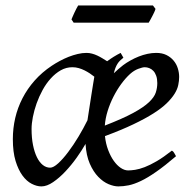

<svg xmlns="http://www.w3.org/2000/svg" viewBox="-20 -646 687 686"><path d="M444.8 -381.8Q428.7 -367.2 413.3 -346.2Q397.9 -325.2 385.5 -300.8Q373 -276.4 364.7 -249.8Q356.4 -223.1 354.5 -197.3Q418.5 -222.2 455.8 -242.4Q493.2 -262.7 512.2 -280.8Q531.2 -298.8 536.6 -315.4Q542 -332 542 -349.1Q542 -364.3 538.1 -375.2Q534.2 -386.2 527.8 -392.8Q521.5 -399.4 513.4 -402.6Q505.4 -405.8 497.1 -405.8Q489.3 -405.8 474.1 -400.1Q459 -394.5 444.8 -381.8ZM292.5 -216.3Q295.9 -238.3 299.6 -262.2Q303.2 -286.1 306.6 -307.6Q310.1 -329.1 312.7 -345.9Q315.4 -362.8 316.9 -371.1V-372.1Q309.6 -377.9 300.8 -383.8Q292 -389.6 282.2 -394.5Q272.5 -399.4 261.5 -402.6Q250.5 -405.8 238.8 -405.8Q216.3 -405.8 197 -394.8Q177.7 -383.8 161.4 -365.7Q145 -347.7 132.3 -324.5Q119.6 -301.3 110.8 -276.6Q102.1 -252 97.4 -228Q92.8 -204.1 92.8 -185.1Q92.8 -153.3 97.9 -127.9Q103 -102.5 111.8 -84.5Q120.6 -66.4 132.8 -56.6Q145 -46.9 159.2 -46.9Q170.9 -46.9 188 -62.5Q205.1 -78.1 223.6 -102.8Q242.2 -127.4 260.3 -157.5Q278.3 -187.5 292.5 -216.3ZM420.9 -439.9Q413.6 -434.1 408.4 -429Q403.3 -423.8 399.7 -418Q396 -412.1 392.8 -404.3Q389.6 -396.5 386.7 -384.3Q402.3 -399.4 419.9 -413.1Q431.6 -421.9 446 -429.9Q460.4 -438 475.8 -444.1Q491.2 -450.2 507.1 -453.6Q522.9 -457 538.1 -457Q559.1 -457 574.5 -449.5Q589.8 -441.9 600.1 -429.7Q610.4 -417.5 615.2 -402.1Q620.1 -386.7 620.1 -371.1Q620.1 -357.4 616.9 -342.3Q613.8 -327.1 603.8 -311Q593.8 -294.9 575.9 -277.3Q558.1 -259.8 528.6 -241Q499 -222.2 456.5 -201.9Q414.1 -181.6 355 -159.7Q357.9 -132.3 366.5 -109.9Q375 -87.4 386.5 -71.3Q397.9 -55.2 411.4 -46.1Q424.8 -37.1 438 -37.1Q448.2 -37.1 462.9 -39.3Q477.5 -41.5 496.8 -48.8Q516.1 -56.2 540.3 -70.3Q564.5 -84.5 594.2 -107.9Q599.6 -105 603 -98.4Q606.4 -91.8 608.9 -87.9Q568.4 -53.2 537.8 -32Q507.3 -10.7 483.2 0.7Q459 12.2 439.7 16.1Q420.4 20 402.8 20Q387.2 20 367.9 12Q348.6 3.9 331.1 -14.2Q313.5 -32.2 300.8 -61.3Q288.1 -90.3 285.6 -131.8Q272.9 -109.4 254.2 -83Q235.4 -56.6 213.9 -33.7Q192.4 -10.7 169.9 4.6Q147.5 20 127.9 20Q111.3 20 93.3 10.7Q75.2 1.5 60.3 -18.8Q45.4 -39.1 35.6 -71Q25.9 -103 25.9 -148.9Q25.9 -187.5 34.4 -224.4Q43 -261.2 60.3 -294.9Q77.6 -328.6 103.8 -358.2Q129.9 -387.7 165 -411.1Q178.2 -419.9 193.6 -428.2Q209 -436.5 225.1 -442.9Q241.2 -449.2 257.6 -453.1Q273.9 -457 289.1 -457Q299.3 -457 309.1 -454.3Q318.8 -451.7 328.1 -447.3Q337.4 -442.9 346.2 -437.5Q355 -432.1 362.8 -427.2Q374 -435.5 386.2 -443.1Q398.4 -450.7 411.1 -457ZM535.6 -614.3Q534.2 -608.9 531 -602.1Q527.8 -595.2 524.2 -588.4Q520.5 -581.5 517.1 -575.2Q513.7 -568.8 511.2 -564.9H243.2L235.4 -576.7Q237.3 -581.5 240.2 -588.1Q243.2 -594.7 246.3 -601.6Q249.5 -608.4 252.9 -615Q256.3 -621.6 259.3 -626.5H526.4Z"/></svg>

Font: Gentium Plus Eur
Style: Italic
Weight: 400
Italic angle: -8°
Designer: J. Victor Gaultney, Annie Olsen, Iska Routamaa, Becca Hirsbrunner
Foundry: SIL International
Version: Version 5.000